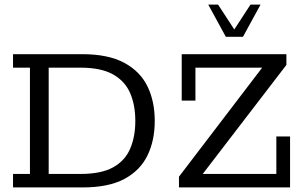

<svg xmlns="http://www.w3.org/2000/svg" viewBox="-20 -820 1333 840"><path d="M37 0V-59H111V-524H37V-583H339Q453 -583 523 -545.5Q593 -508 625 -442.5Q657 -377 657 -291Q657 -205 625 -139.5Q593 -74 524 -37Q455 0 341 0ZM193 -59H332Q423 -59 475 -88Q527 -117 549.5 -169.5Q572 -222 572 -291Q572 -360 549.5 -412.5Q527 -465 474.5 -494.5Q422 -524 332 -524H193ZM763 0V-47L1127 -524H835V-380H775V-583H1233V-536L867 -59H1189V-223H1249V0ZM968 -659 891 -800H934L1005 -691L1076 -800H1120L1043 -659Z"/></svg>

Font: Rokkitt
Style: Regular
Weight: 400
Designer: Vernon Adams
Foundry: Vernon Adams
Version: Version 3.103